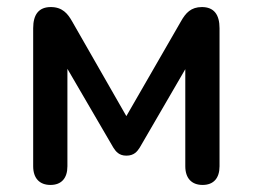

<svg xmlns="http://www.w3.org/2000/svg" viewBox="-20 -516 716 544"><path d="M123 8C154 8 171 -11 171 -45V-321L301 -98C308 -87 317 -75 338 -75C360 -75 369 -87 376 -98L505 -320V-45C505 -11 523 8 554 8C585 8 602 -11 602 -45V-436C602 -475 586 -496 552 -496C521 -496 506 -479 493 -456L338 -187L184 -456C172 -477 157 -496 124 -496C90 -496 74 -475 74 -436V-45C74 -11 92 8 123 8Z"/></svg>

Font: SN Pro Medium
Style: Regular
Weight: 500
Designer: Tobias Whetton
Foundry: Supernotes
Version: Version 1.003;Glyphs 3.3 (3324)